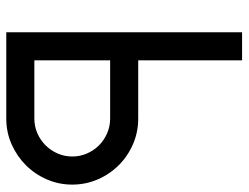

<svg xmlns="http://www.w3.org/2000/svg" viewBox="-106 -648 757 584"><g transform="rotate(90 272.0 -356.5)"><path d="M341.3 -83Q365.2 -83 386.2 -92.3Q407.2 -101.6 422.9 -117.4Q438.5 -133.3 447.5 -154.1Q456.5 -174.8 456.5 -198.2Q456.5 -222.2 447.3 -243.2Q438 -264.2 422.4 -279.8Q406.7 -295.4 385.7 -304.4Q364.7 -313.5 341.3 -313.5H164.1V-83ZM341.3 -398.9Q382.3 -398.9 418.9 -383.1Q455.6 -367.2 482.9 -339.8Q510.3 -312.5 526.1 -275.9Q542 -239.3 542 -198.2Q542 -157.2 526.1 -120.8Q510.3 -84.5 482.9 -57.1Q455.6 -29.8 419.2 -13.7Q382.8 2.4 341.3 2.4H78.6V-714.8H164.1V-398.9Z"/></g></svg>

Font: Proletarsk
Style: Regular
Weight: 400
Designer: Peter Wiegel, original typeface by Carl Albert Fahrenwaldt 1901
Foundry: Peter Wiegel
Version: Version 1.000 2010 initial release